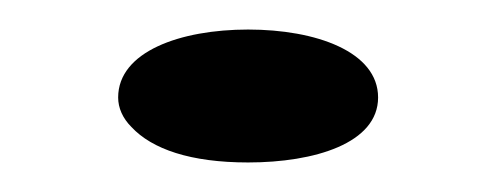

<svg xmlns="http://www.w3.org/2000/svg" viewBox="-20 -412 341 130"><path d="M60 -346C60 -339 63 -332 69 -326C83 -311 109 -302 148 -302C193 -302 236 -315 236 -346C236 -377 194 -392 148 -392C102 -392 60 -377 60 -346Z"/></svg>

Font: Aerodynamic
Style: Bd
Weight: 500
Designer: Google
Version: Version 2.000980; 2014